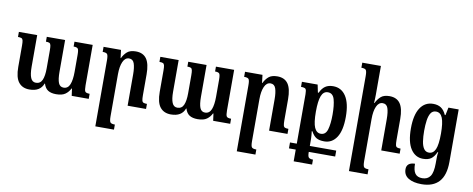

<svg xmlns="http://www.w3.org/2000/svg" viewBox="-78 -1138 4327 1755"><g transform="rotate(10 2085.0 -260.0)"><path d="M539 -492H708V-116Q708 -73 716 -60Q724 -47 758 -47V0H600L591 -66H587Q571 -33 541.5 -11.5Q512 10 456 10Q410 10 381.5 -7.5Q353 -25 340 -68H337Q309 10 208 10Q143 10 108 -34Q73 -78 73 -176V-374Q73 -406 69.5 -421Q66 -436 55.5 -440.5Q45 -445 23 -445V-492H193V-198Q193 -131 207.5 -96Q222 -61 256 -61Q297 -61 314 -99Q331 -137 331 -208V-375Q331 -407 327.5 -422.5Q324 -438 313.5 -442.5Q303 -447 282 -447V-492H452V-198Q452 -128 465.5 -94.5Q479 -61 513 -61Q554 -61 571 -103.5Q588 -146 588 -220V-378Q588 -424 579 -435.5Q570 -447 539 -447Z M1290 -47V0H1119V-291Q1119 -354 1106.5 -391Q1094 -428 1058 -428Q1021 -428 1001.5 -384Q982 -340 982 -268V122Q982 167 992 178.5Q1002 190 1034 190V237H861V-377Q861 -421 851.5 -433Q842 -445 809 -445V-492H971L980 -418H983Q1000 -454 1027.5 -478Q1055 -502 1108 -502Q1175 -502 1207.5 -456.5Q1240 -411 1240 -313V-119Q1240 -87 1243.5 -71.5Q1247 -56 1258 -51.5Q1269 -47 1290 -47Z M1852 -492H2021V-116Q2021 -73 2029 -60Q2037 -47 2071 -47V0H1913L1904 -66H1900Q1884 -33 1854.5 -11.5Q1825 10 1769 10Q1723 10 1694.5 -7.5Q1666 -25 1653 -68H1650Q1622 10 1521 10Q1456 10 1421 -34Q1386 -78 1386 -176V-374Q1386 -406 1382.5 -421Q1379 -436 1368.5 -440.5Q1358 -445 1336 -445V-492H1506V-198Q1506 -131 1520.5 -96Q1535 -61 1569 -61Q1610 -61 1627 -99Q1644 -137 1644 -208V-375Q1644 -407 1640.5 -422.5Q1637 -438 1626.5 -442.5Q1616 -447 1595 -447V-492H1765V-198Q1765 -128 1778.5 -94.5Q1792 -61 1826 -61Q1867 -61 1884 -103.5Q1901 -146 1901 -220V-378Q1901 -424 1892 -435.5Q1883 -447 1852 -447Z M2603 -47V0H2432V-291Q2432 -354 2419.5 -391Q2407 -428 2371 -428Q2334 -428 2314.5 -384Q2295 -340 2295 -268V122Q2295 167 2305 178.5Q2315 190 2347 190V237H2174V-377Q2174 -421 2164.5 -433Q2155 -445 2122 -445V-492H2284L2293 -418H2296Q2313 -454 2340.5 -478Q2368 -502 2421 -502Q2488 -502 2520.5 -456.5Q2553 -411 2553 -313V-119Q2553 -87 2556.5 -71.5Q2560 -56 2571 -51.5Q2582 -47 2603 -47Z M2639 128V73H2702V-386Q2702 -424 2693 -434.5Q2684 -445 2650 -445V-492H2796L2811 -420H2818Q2837 -462 2866 -482Q2895 -502 2939 -502Q3016 -502 3058.5 -436.5Q3101 -371 3101 -246Q3101 -119 3059 -55Q3017 9 2945 9Q2899 9 2872 -6.5Q2845 -22 2823 -63H2817Q2822 -23 2822.5 4.5Q2823 32 2823 59V73H3068V128H2823V131Q2823 171 2834.5 181Q2846 191 2873 191V237H2702V128ZM2902 -54Q2947 -54 2962.5 -106.5Q2978 -159 2978 -245Q2978 -332 2963 -385.5Q2948 -439 2901 -439Q2860 -439 2841.5 -392Q2823 -345 2823 -246Q2823 -143 2842.5 -98.5Q2862 -54 2902 -54Z M3644 -47V0H3473V-291Q3473 -356 3460.5 -392Q3448 -428 3412 -428Q3375 -428 3355.5 -384.5Q3336 -341 3336 -268V122Q3336 167 3346 178.5Q3356 190 3388 190V237H3215V-645Q3215 -689 3205.5 -701Q3196 -713 3163 -713V-760H3336V-492Q3336 -454 3333 -416H3337Q3354 -452 3381.5 -477Q3409 -502 3462 -502Q3529 -502 3561.5 -456.5Q3594 -411 3594 -313V-119Q3594 -87 3597.5 -71.5Q3601 -56 3612 -51.5Q3623 -47 3644 -47Z M3888 240Q3812 240 3766.5 212.5Q3721 185 3721 129Q3721 100 3739.5 83.5Q3758 67 3798 66Q3798 128 3819 156.5Q3840 185 3885 185Q3935 185 3959.5 149.5Q3984 114 3984 29V9Q3984 -16 3984.5 -35Q3985 -54 3989 -74H3983Q3962 -28 3934.5 -9.5Q3907 9 3861 9Q3790 9 3747.5 -55Q3705 -119 3705 -246Q3705 -371 3748 -436.5Q3791 -502 3868 -502Q3912 -502 3941 -482.5Q3970 -463 3989 -420H3995L4010 -492H4105V-4Q4105 119 4050 179.5Q3995 240 3888 240ZM3905 -56Q3945 -56 3964.5 -99.5Q3984 -143 3984 -246Q3984 -345 3965.5 -391Q3947 -437 3905 -437Q3874 -437 3857.5 -412Q3841 -387 3834.5 -343.5Q3828 -300 3828 -245Q3828 -191 3834.5 -148Q3841 -105 3858 -80.5Q3875 -56 3905 -56Z"/></g></svg>

Font: Noto Serif Armenian ExtraCondensed
Style: Bold
Weight: 700
Width: 2
Designer: Monotype Design Team
Foundry: Monotype Imaging Inc.
Version: Version 2.008; ttfautohint (v1.8.4.7-5d5b)